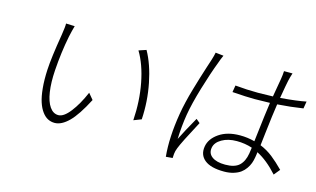

<svg xmlns="http://www.w3.org/2000/svg" viewBox="-89 -988 2095 1271"><g transform="rotate(15 958.5 -352.5)"><path d="M304.7 -655.9Q295.1 -622.9 285.5 -578.1Q263.1 -465.6 254.6 -340.9Q248.9 -255.3 258.5 -191.8Q268.1 -128.2 292.3 -93.6Q316.4 -58.9 351.9 -58.9Q388.5 -58.9 431.6 -114.3Q474.8 -169.7 511.4 -255L545.5 -214.1Q487.2 -100.9 437.5 -51.8Q387.8 -2.8 341.6 -2.8Q316.4 -2.8 294.9 -13.7Q273.4 -24.5 255 -49.4Q236.5 -74.2 224.3 -111.5Q212 -148.8 206.7 -204.9Q201.3 -261 204.9 -331Q209.2 -414.1 236.9 -579.9Q246.1 -638.1 245 -658ZM804.7 -627.1Q852.3 -542.3 876.6 -420.6Q900.9 -299 893.1 -175.1L840.6 -154.8Q849.4 -288.7 826.2 -408.7Q802.9 -528.8 753.9 -610.1Z M1251.4 -728 1306.5 -721.9Q1294.4 -695.7 1286.2 -671.2Q1253.2 -585.2 1219.5 -472.3Q1185.7 -359.4 1172.6 -280.9Q1159.4 -201 1156.2 -111.2Q1187.1 -173.7 1242.9 -272L1269.2 -250Q1184.7 -92.3 1169.4 -51.1Q1160.5 -29.1 1158.7 -9.9Q1158.4 -5.3 1157.7 5Q1157 15.3 1157 19.2L1111.2 23.1Q1098.4 -106.9 1126.4 -274.9Q1132.8 -313.6 1143.5 -359Q1154.1 -404.5 1168.7 -454Q1183.2 -503.6 1193.2 -536.4Q1203.1 -569.2 1218.9 -617.9Q1234.7 -666.5 1237.6 -675.1Q1247.9 -707.7 1251.4 -728ZM1639.2 -141Q1644.2 -171.5 1645.2 -182.2Q1595.2 -198.9 1539.1 -198.9Q1479 -198.9 1437 -174.5Q1394.9 -150.2 1388.8 -112.9Q1382.1 -73.5 1413.2 -50.8Q1444.2 -28.1 1503.6 -28.1Q1568.5 -28.1 1599.3 -56.8Q1630 -85.6 1639.2 -141ZM1864.7 -89.1 1831 -47.9Q1759.9 -127.1 1688.9 -163Q1687.9 -148.4 1683.6 -125Q1680 -103.7 1673.1 -84.9Q1666.2 -66.1 1652.7 -46.7Q1639.2 -27.3 1620.4 -13.5Q1601.6 0.4 1572.6 9.2Q1543.7 18.1 1507.8 18.1Q1416.9 18.1 1374.6 -16.2Q1332.4 -50.4 1342 -109Q1350.9 -163.7 1407 -202.4Q1463.1 -241.1 1549.7 -241.1Q1601.6 -241.1 1650.6 -228Q1675.1 -437.1 1684.7 -500Q1616.5 -497.9 1580.3 -497.9Q1525.2 -497.9 1426.5 -505L1434.3 -551.8Q1516.3 -544 1590.2 -544Q1626.4 -544 1692.5 -546.2Q1707.7 -638.8 1714.1 -671.2Q1719.1 -700.3 1720.2 -726.9H1778.4Q1768.1 -695 1763.1 -671.9Q1757.8 -649.1 1740.8 -549Q1854.8 -558.2 1916.5 -571L1908.4 -522Q1824.2 -508.9 1733.3 -502.8Q1726.9 -460.2 1720.9 -414.4Q1714.8 -368.6 1706.9 -298.1Q1698.9 -227.6 1697.1 -213.1Q1744.7 -193.5 1783.4 -163Q1822.1 -132.5 1864.7 -89.1Z"/></g></svg>

Font: Karasuma Gothic
Style: Light Italic
Weight: 300
Italic angle: 9.39998°
Designer: Rasmus Andersson / Ryoko Nishizuka
Foundry: rsms
Version: Version 1.00